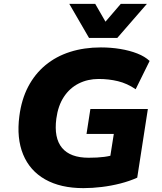

<svg xmlns="http://www.w3.org/2000/svg" viewBox="-20 -961 837 992"><path d="M411 11Q293 11 213.5 -34Q134 -79 99.5 -163Q65 -247 80 -361Q91 -447 125.5 -513Q160 -579 215 -624.5Q270 -670 342.5 -693Q415 -716 501 -716Q553 -716 601.5 -708Q650 -700 689.5 -684.5Q729 -669 753 -646L681 -500Q637 -530 589.5 -541.5Q542 -553 490 -553Q433 -553 386.5 -529.5Q340 -506 310 -460.5Q280 -415 271 -348Q258 -248 300.5 -197Q343 -146 438 -146Q484 -146 518.5 -150.5Q553 -155 584 -166L541 -98L568 -269H427L447 -398H744L689 -43Q649 -25 602 -13Q555 -1 506 5Q457 11 411 11ZM440 -765 338 -941H472L525 -849L604 -941H739L586 -765Z"/></svg>

Font: Nunito Sans 7pt Black
Style: Italic
Weight: 900
Italic angle: -9°
Version: Version 3.101;gftools[0.9.27]